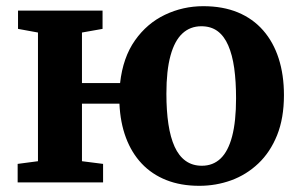

<svg xmlns="http://www.w3.org/2000/svg" viewBox="-20 -590 967 621"><path d="M624.6 11Q564.6 11 517.9 -7.6Q471.2 -26.1 438.4 -60.9Q405.6 -95.7 387.3 -144.7Q369 -193.6 366.3 -254.7H245.1V-68.6L313.4 -59.9V0H37.1V-59.9L102.8 -68.6V-484.8L38.3 -496.6V-555.7H311.7V-496.6L245.1 -484.8V-321.3H368.4Q377.6 -404.2 416.6 -459.4Q455.5 -514.6 513.7 -542.3Q571.9 -570 637.5 -570Q700.8 -570 749.4 -549.9Q797.9 -529.7 831 -491.9Q864.2 -454.1 881.3 -401Q898.4 -347.9 898.4 -282.4Q898.4 -207.8 876.2 -152.6Q853.9 -97.5 815.4 -61.1Q776.9 -24.7 727.8 -6.8Q678.7 11 624.6 11ZM632.9 -53.9Q668.9 -53.9 693.5 -77.3Q718.1 -100.8 730.8 -149.2Q743.5 -197.6 743.5 -272Q743.5 -326.6 737.5 -369.8Q731.4 -412.9 718.2 -443.1Q705.1 -473.4 683.7 -489.3Q662.3 -505.1 631.3 -505.1Q595.1 -505.1 569.9 -481.7Q544.7 -458.3 531.5 -410.2Q518.2 -362 518.2 -287Q518.2 -231.9 524.7 -188.6Q531.2 -145.4 544.8 -115.5Q558.4 -85.5 580.4 -69.7Q602.4 -53.9 632.9 -53.9Z"/></svg>

Font: Merriweather Light
Style: Regular
Weight: 300
Designer: Eben Sorkin
Foundry: Eben Sorkin
Version: Version 2.100